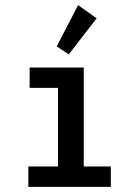

<svg xmlns="http://www.w3.org/2000/svg" viewBox="-20 -725 540 745"><path d="M90 0V-79H205V-384H95V-463H305V-79H410V0ZM247 -514 200 -545 283 -705 355 -654Z"/></svg>

Font: Inconsolata SemiBold
Style: Regular
Weight: 600
Monospace: yes
Designer: Raph Levien, Cyreal, Brenton Simpson
Foundry: Raph Levien, Cyreal, Google
Version: Version 3.100; ttfautohint (v1.8.4.7-5d5b)